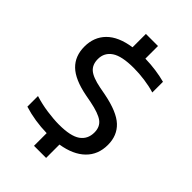

<svg xmlns="http://www.w3.org/2000/svg" viewBox="-284 -964 1189 1189"><g transform="rotate(45 310.5 -370.0)"><path d="M257.5 120V9Q152 7 57 -22.5V-115.5Q110.5 -98.5 169.8 -90.2Q229 -82 274 -82Q375.5 -82 419.8 -113.2Q464 -144.5 464 -203Q464 -252.5 430.2 -277.8Q396.5 -303 313.5 -319.5L263.5 -329Q147.5 -351.5 95.5 -402Q43.5 -452.5 43.5 -535.5Q43.5 -619 96.8 -673Q150 -727 257.5 -743V-860H363.5V-749.5Q412 -748.5 457.5 -742Q503 -735.5 542 -725V-631.5Q499 -644.5 450 -651.2Q401 -658 354 -658Q249 -658 203 -626.8Q157 -595.5 157 -540Q157 -491.5 186.8 -465.5Q216.5 -439.5 292.5 -424.5L343 -415Q470.5 -390 524 -339.8Q577.5 -289.5 577.5 -208Q577.5 -122 522 -67.8Q466.5 -13.5 363.5 3V120Z"/></g></svg>

Font: Encode Sans Exp Md
Style: Regular
Weight: 500
Width: 7
Designer: Multiple Designers
Foundry: Impallari Type
Version: Version 3.002; ttfautohint (v1.8.3) -l 8 -r 50 -G 200 -x 14 